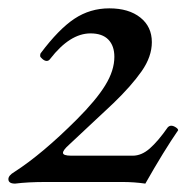

<svg xmlns="http://www.w3.org/2000/svg" viewBox="-23 -436 470 460"><path d="M13.2 3.9Q-2.9 3.9 -2.9 -6.8Q-2.9 -15.6 11.2 -23.9Q78.1 -66.9 161.1 -149.9Q207.5 -196.3 229.2 -231.7Q251 -267.1 251 -299.8Q251 -326.2 236.6 -341.1Q222.2 -356 193.8 -356Q144.5 -356 97.2 -294.9Q93.8 -290 88.9 -290Q84 -290 78.6 -294.7Q73.2 -299.3 73.2 -301.8Q73.2 -306.2 74.2 -308.1Q117.7 -366.2 155.3 -391.1Q192.9 -416 238.8 -416Q285.6 -416 313.2 -394Q340.8 -372.1 340.8 -335Q340.8 -300.3 316.4 -265.4Q292 -230.5 249 -189L142.1 -88.9Q127.9 -76.2 127.9 -69.8Q127.9 -63 147.9 -63H294.9Q316.4 -63 336.2 -80.6Q356 -98.1 378.9 -130.9Q382.8 -134.8 387.2 -134.8Q392.1 -134.8 397.9 -131.1Q403.8 -127.4 403.8 -124Q370.1 -75.2 325.2 3.9Q298.3 0 270 0H86.9Q43.9 0 13.2 3.9Z"/></svg>

Font: Junicode SmCond
Style: Italic
Weight: 400
Width: 4
Italic angle: -11°
Designer: Peter S. Baker
Version: Version 2.206